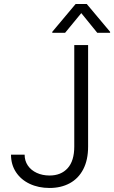

<svg xmlns="http://www.w3.org/2000/svg" viewBox="-20 -933 572 963"><path d="M421.9 -707V-198.2Q421.9 -130.9 397.7 -84.2Q373.5 -37.6 329.8 -13.9Q286.1 9.8 228.5 9.8Q172.9 9.8 128.9 -11Q85 -31.7 60.1 -69.6Q35.2 -107.4 35.2 -157.2H103.5Q103.5 -126.5 119.6 -102.8Q135.7 -79.1 164.3 -65.9Q192.9 -52.7 228.5 -52.7Q286.1 -52.7 319.3 -89.4Q352.5 -126 352.5 -198.2V-707ZM387.7 -867.2 306.6 -768.6H242.2V-773.4L359.4 -913.1H415L532.2 -773.4V-768.6H467.8Z"/></svg>

Font: Pretendard JP Light
Style: Regular
Weight: 300
Designer: Base glyphs from Inter by Rasmus Andersson; Hangeul glyphs from Noto Sans CJK(Source Han Sans) by Jang Soo-young and Kan
Foundry: Kil Hyung-jin
Version: Version 1.309